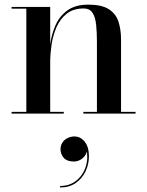

<svg xmlns="http://www.w3.org/2000/svg" viewBox="-20 -490 634 828"><path d="M196.5 -460V-7.5H255V0H30V-7.5H93.5V-452.5H30V-460ZM502 -319V-7.5H564.5V0H339.5V-7.5H398V-309Q398 -351 394.5 -383.8Q391 -416.5 378.8 -435Q366.5 -453.5 341 -453.5Q295.5 -453.5 267 -430.5Q238.5 -407.5 223.2 -371.8Q208 -336 202.2 -296.2Q196.5 -256.5 196.5 -223.5L191 -220Q191 -255 196.5 -298Q202 -341 219 -380.2Q236 -419.5 270.2 -444.8Q304.5 -470 361 -470Q418.5 -470 449 -450.5Q479.5 -431 490.8 -396.8Q502 -362.5 502 -319ZM239.5 318.5V312Q280.5 312 309.2 288.8Q338 265.5 349.8 228.8Q361.5 192 352.5 151.5H355Q356.5 164.5 349.2 177Q342 189.5 328.5 198Q315 206.5 297.5 206.5Q269 206.5 255 190.8Q241 175 241 153Q241 138 248.8 125.5Q256.5 113 270.5 105.8Q284.5 98.5 301 98.5Q327 98.5 345.2 121Q363.5 143.5 363.5 184Q363.5 218 349 248.8Q334.5 279.5 306.8 299Q279 318.5 239.5 318.5Z"/></svg>

Font: BodoniModa_28ptMedium
Style: Regular
Weight: 500
Designer: Owen Earl
Foundry: indestructible type
Version: Version 2.004